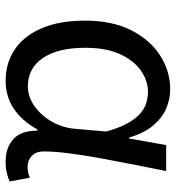

<svg xmlns="http://www.w3.org/2000/svg" viewBox="8 -604 610 665"><g transform="rotate(90 312.5 -272.0)"><path d="M260 13Q199 13 152 -18.5Q105 -50 78.5 -111.5Q52 -173 52 -262Q52 -356 85 -421.5Q118 -487 172.5 -522Q227 -557 290 -557Q324 -557 356.5 -543Q389 -529 415.5 -497.5Q442 -466 457 -414H460L483 -543H573Q562 -490 550.5 -431Q539 -372 528.5 -314.5Q518 -257 511.5 -206.5Q505 -156 505 -119Q505 -92 520.5 -77.5Q536 -63 559 -63Q568 -63 578 -65Q588 -67 596 -71L609 -1Q598 4 581 8.5Q564 13 540 13Q492 13 462.5 -13.5Q433 -40 433 -97H429Q367 13 260 13ZM279 -64Q315 -64 347.5 -86.5Q380 -109 402 -147.5Q424 -186 427 -232L436 -335Q424 -379 408.5 -407.5Q393 -436 375 -452Q357 -468 337.5 -474Q318 -480 299 -480Q260 -480 225 -455.5Q190 -431 168 -383Q146 -335 146 -263Q146 -168 181.5 -116Q217 -64 279 -64Z"/></g></svg>

Font: lbangla05
Style: Book
Weight: 400
Designer: Jelle Bosma - Monotype Design Team
Foundry: Monotype Imaging Inc.
Version: Version 2.003